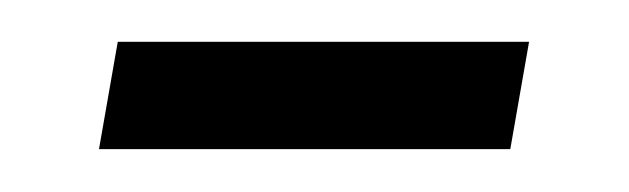

<svg xmlns="http://www.w3.org/2000/svg" viewBox="-20 -358 295 90"><path d="M219.2 -288.1H26.4L35.2 -338.4H228Z"/></svg>

Font: TypoPRO Roboto
Style: Italic
Weight: 300
Italic angle: -12°
Designer: Google
Version: Version 2.136; 2016